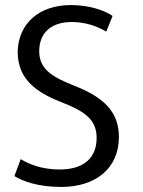

<svg xmlns="http://www.w3.org/2000/svg" viewBox="-20 -725 566 759"><path d="M450 -183C450 -278 397 -338 274 -386C197 -417 135 -446 135 -522C135 -597 184 -638 264 -638C319 -638 367 -620 400 -600L425 -662C392 -685 330 -705 261 -705C133 -705 54 -631 50 -524C50 -507 51 -490 55 -475C69 -410 120 -362 213 -325C305 -289 362 -259 362 -180C362 -98 308 -55 216 -55C142 -55 91 -78 62 -96C54 -73 45 -52 37 -29C69 -9 129 14 222 14C359 14 450 -60 450 -183Z"/></svg>

Font: Repo
Style: Regular
Weight: 400
Designer: Stefan Peev
Foundry: Context Ltd
Version: Version 0.000